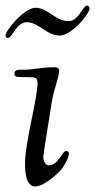

<svg xmlns="http://www.w3.org/2000/svg" viewBox="-32 -661 342 691"><path d="M-12 -534C-12 -528 -9 -524 -4 -524C12 -524 27 -581 64 -581C108 -581 135 -533 184 -533C224 -533 290 -610 290 -630C290 -637 286 -641 281 -641C266 -641 251 -585 215 -585C166 -585 142 -633 95 -633C55 -633 -12 -551 -12 -534ZM20 -396C20 -386 28 -384 34 -384C42 -384 58 -383 79 -383C97 -383 103 -379 103 -362C103 -305 58 -149 58 -73C58 -30 65 10 95 10C132 10 187 -49 187 -49C198 -61 216 -95 216 -107C216 -114 212 -118 206 -118C192 -118 178 -66 144 -66C134 -66 124 -79 124 -93C124 -105 124 -103 154 -292C162 -343 181 -382 181 -408C181 -415 174 -419 167 -419C110 -419 93 -410 53 -410H43C32 -410 20 -409 20 -396Z"/></svg>

Font: OFL Sorts Mill Goudy
Style: Italic
Weight: 500
Italic angle: -6°
Version: Version 003.000